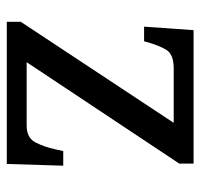

<svg xmlns="http://www.w3.org/2000/svg" viewBox="-32 -544 576 551"><g transform="rotate(90 255.5 -268.0)"><path d="M42 0V-40L332 -479H176Q136 -479 123 -458.5Q110 -438 99 -398L98 -394H56L66 -536H449V-495L158 -57H340Q375 -57 388 -82Q401 -107 408 -139L413 -162H455L450 0Z"/></g></svg>

Font: Noto Serif Khmer
Style: Regular
Weight: 400
Designer: Danh Hong and the Monotype Design Team
Foundry: Monotype Imaging Inc.
Version: Version 2.003